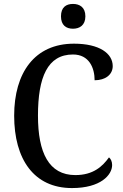

<svg xmlns="http://www.w3.org/2000/svg" viewBox="-20 -946 626 976"><path d="M351 -800C385 -800 414 -818 414 -863C414 -909 385 -926 351 -926C316 -926 290 -909 290 -863C290 -818 316 -800 351 -800ZM346 10C492 10 550 -57 550 -107C550 -125 543 -139 534 -146C501 -100 454 -56 363 -56C228 -56 173 -170 173 -358C173 -554 222 -669 351 -669C433 -669 461 -601 461 -538C516 -538 553 -567 553 -610C553 -674 486 -724 356 -724C156 -724 52 -576 52 -358C52 -137 152 10 346 10Z"/></svg>

Font: Noto Serif Tamil SemiCondensed Medium
Style: Regular
Weight: 500
Width: 4
Designer: Indian Type Foundry, Tom Grace, and the Monotype Design Team
Foundry: Monotype Imaging Inc.
Version: Version 2.004